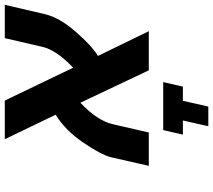

<svg xmlns="http://www.w3.org/2000/svg" viewBox="-64 -576 888 800"><g transform="rotate(-90 380.0 -176.0)"><path d="M360 142 336 248H254L278 142H219L238 60H438L419 142ZM721 -433Q707 -373 649 -306Q588 -236 547 -212L650 0H487L352 -285Q277 -215 262 -148L228 0H89L125 -158Q135 -199 188 -276Q238 -349 302 -388L200 -600H361L498 -315Q572 -386 585 -444L621 -600H760Z"/></g></svg>

Font: Miedinger
Style: Bold-Italic
Weight: 700
Italic angle: -13°
Version: Version 001.000